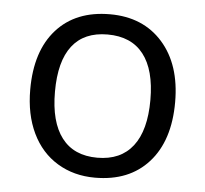

<svg xmlns="http://www.w3.org/2000/svg" viewBox="-45 -592 693 649"><g transform="rotate(5 302.0 -267.5)"><path d="M547.9 -268.1Q547.9 -137.2 481.9 -63.7Q416 9.8 299.8 9.8Q228 9.8 172.4 -23.9Q116.7 -57.6 86.4 -120.6Q56.2 -183.6 56.2 -268.1Q56.2 -398.9 121.6 -471.9Q187 -544.9 303.2 -544.9Q415.5 -544.9 481.7 -470.2Q547.9 -395.5 547.9 -268.1ZM140.1 -268.1Q140.1 -165.5 181.2 -111.8Q222.2 -58.1 301.8 -58.1Q381.3 -58.1 422.6 -111.6Q463.9 -165 463.9 -268.1Q463.9 -370.1 422.6 -423.1Q381.3 -476.1 300.8 -476.1Q221.2 -476.1 180.7 -423.8Q140.1 -371.6 140.1 -268.1Z"/></g></svg>

Font: f06041945
Style: Regular
Weight: 400
Foundry: Ascender Corporation
Version: Version 1.10